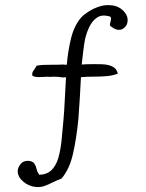

<svg xmlns="http://www.w3.org/2000/svg" viewBox="-20 -718 579 759"><path d="M472 -609Q463 -600 449.5 -600Q436 -600 421 -612Q414 -615 414.5 -620.5Q415 -626 417 -633Q419 -640 419 -646Q419 -652 410 -654Q382 -661 363.5 -648.5Q345 -636 333.5 -612.5Q322 -589 316 -562Q312 -540 309 -515Q306 -490 303 -463Q308 -463 312.5 -463.5Q317 -464 321 -464Q353 -465 383.5 -464Q414 -463 431 -451Q441 -444 446 -427Q426 -419 401.5 -417Q377 -415 352 -415Q338 -415 325 -414.5Q312 -414 300 -413Q298 -372 295.5 -330.5Q293 -289 290 -249Q283 -175 269 -112Q255 -49 223 -12Q214 -9 205.5 -5Q197 -1 188 3Q173 11 156.5 17Q140 23 120 21Q93 18 71.5 -0.5Q50 -19 50 -42Q50 -55 61.5 -69.5Q73 -84 95 -82Q110 -80 116 -71Q122 -62 124.5 -50.5Q127 -39 135 -27Q166 -28 184 -46Q202 -64 210.5 -93.5Q219 -123 223 -159.5Q227 -196 230 -234Q234 -276 236 -322Q238 -368 241 -413Q237 -412 233 -412Q229 -412 225 -412Q217 -414 203.5 -414.5Q190 -415 176 -414Q171 -415 164.5 -414.5Q158 -414 152 -414Q140 -413 128 -413.5Q116 -414 108 -419Q106 -428 110 -435Q114 -442 118 -447Q124 -455 124 -458Q138 -461 153 -461.5Q168 -462 184 -462Q194 -462 205.5 -462Q217 -462 229 -463Q234 -462 244 -462Q249 -520 261.5 -569Q274 -618 301 -649Q311 -660 330.5 -672.5Q350 -685 373.5 -692.5Q397 -700 420 -697Q435 -696 449 -689Q463 -682 474 -668Q486 -652 484.5 -635Q483 -618 472 -609Z"/></svg>

Font: Yuji Mai
Style: Regular
Weight: 400
Designer: Kataoka Yuji
Foundry: Kinuta Font Factory
Version: Version 3.002